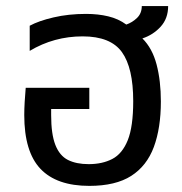

<svg xmlns="http://www.w3.org/2000/svg" viewBox="-20 -604 600 634"><path d="M274.9 9.8Q167 9.8 113.5 -46.6Q60.1 -103 60.1 -224.1Q60.1 -244.1 61.5 -267.6Q63 -291 64.9 -314H274.9V-244.1H148.9V-224.1Q148.9 -161.1 162.8 -125.5Q176.8 -89.8 204.3 -75.9Q231.9 -62 272.9 -62Q317.9 -62 350.8 -79.1Q383.8 -96.2 401.9 -141.1Q419.9 -186 419.9 -270Q419.9 -379.9 382.6 -431.9Q345.2 -483.9 252.9 -483.9Q158.2 -483.9 78.1 -436V-519Q107.9 -535.2 157 -546.6Q206.1 -558.1 264.2 -558.1Q304.2 -558.1 337.6 -550Q371.1 -542 397 -522.9Q417 -529.8 432.6 -544.9Q448.2 -560.1 448.2 -584H535.2Q535.2 -543 510.5 -515.9Q485.8 -488.8 450.2 -477.1Q482.9 -444.8 497.1 -390.9Q511.2 -336.9 511.2 -269Q511.2 -181.2 488 -118.7Q464.8 -56.2 413.3 -23.2Q361.8 9.8 274.9 9.8Z"/></svg>

Font: Kurinto Seri
Style: Regular
Weight: 400
Designer: Kurinto was developed by Clint Goss from a range of fonts that are compatible with the SIL Open Font License Version 1.1
Foundry: Clinton F. Goss
Version: Version 2.196; July 25, 2020